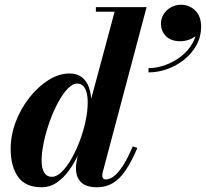

<svg xmlns="http://www.w3.org/2000/svg" viewBox="-20 -780 868 810"><path d="M389.5 10Q343.5 10 322 -11.2Q300.5 -32.5 300.5 -69Q300.5 -74.5 301 -82.2Q301.5 -90 303 -97.5L318 -175L350 -257L352.5 -317.5L463.5 -730.5H384.5V-750H598.5L413.5 -54Q411.5 -46.5 411.5 -38.5Q411.5 -32.5 414.8 -27.8Q418 -23 426.5 -23Q442 -23 459.2 -35.5Q476.5 -48 496.8 -78.2Q517 -108.5 540 -162.5L559.5 -156Q535 -98.5 510.2 -61.8Q485.5 -25 456 -7.5Q426.5 10 389.5 10ZM156 10Q87 10 56 -34.2Q25 -78.5 25 -152.5Q25 -210 46.5 -266.2Q68 -322.5 104.2 -368.5Q140.5 -414.5 184.5 -442.2Q228.5 -470 273.5 -470Q304.5 -470 325 -454.5Q345.5 -439 355.5 -410.8Q365.5 -382.5 365.5 -344.5Q365.5 -320 359.2 -284.2Q353 -248.5 341 -208.8Q329 -169 311.2 -130.2Q293.5 -91.5 270.2 -59.8Q247 -28 218.5 -9Q190 10 156 10ZM199 -34Q219 -34 240.2 -54.8Q261.5 -75.5 281 -109.5Q300.5 -143.5 316.2 -185Q332 -226.5 341 -269Q350 -311.5 350 -348Q350 -372 345.2 -390Q340.5 -408 330.8 -417.8Q321 -427.5 305.5 -427.5Q286 -427.5 265 -405.2Q244 -383 224.5 -346.8Q205 -310.5 189.5 -267Q174 -223.5 164.8 -180.2Q155.5 -137 155.5 -102Q155.5 -70 166.5 -52Q177.5 -34 199 -34ZM606.5 -474.5V-492.5Q641.5 -492.5 678 -505.8Q714.5 -519 745 -543Q775.5 -567 793.5 -600Q811.5 -633 810 -672.5H827Q827 -650.5 813.5 -635.8Q800 -621 780.2 -613.5Q760.5 -606 741 -606Q701.5 -606 680.2 -627.5Q659 -649 659 -680.5Q659 -701.5 670.2 -719.8Q681.5 -738 700.8 -749Q720 -760 743 -760Q778.5 -760 803.5 -735.8Q828.5 -711.5 828.5 -667Q828.5 -625.5 809.2 -590.2Q790 -555 757.8 -529Q725.5 -503 686 -488.8Q646.5 -474.5 606.5 -474.5Z"/></svg>

Font: Bodoni Moda 11pt
Style: Bold Italic
Weight: 700
Italic angle: -13°
Designer: Owen Earl
Foundry: indestructible type
Version: Version 2.004